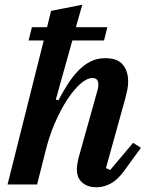

<svg xmlns="http://www.w3.org/2000/svg" viewBox="-20 -780 624 812"><path d="M389 12Q366 12 350 5.5Q334 -1 324 -11.5Q314 -22 309.5 -35Q305 -48 305 -62Q305 -74 307.5 -89Q310 -104 313 -115L392 -397Q396 -412 396 -423Q396 -450 371 -450Q348 -450 320.5 -426Q293 -402 265 -359.5Q237 -317 212 -259.5Q187 -202 171 -135L137 0H12L165 -609H101L115 -665H179L196 -734L328 -760L301 -665H434L420 -609H286L216 -359L227 -356Q246 -392 266.5 -424Q287 -456 310.5 -480.5Q334 -505 362 -519.5Q390 -534 426 -534Q476 -534 499 -507Q522 -480 522 -435Q522 -418 518.5 -400.5Q515 -383 510 -364L428 -69L446 -61L543 -176L576 -155L515 -71Q483 -24 452 -6Q421 12 389 12Z"/></svg>

Font: IBM Plex Serif SemiBold
Style: Italic
Weight: 600
Italic angle: -14°
Designer: Mike Abbink, Paul van der Laan, Pieter van Rosmalen
Foundry: Bold Monday
Version: Version 2.5